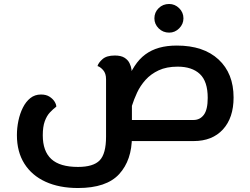

<svg xmlns="http://www.w3.org/2000/svg" viewBox="-20 -709 1259 965"><path d="M372 236Q278 236 209 204.5Q140 173 102.5 113.5Q65 54 65 -30Q65 -66 72.5 -102Q80 -138 95 -168Q110 -198 132.5 -216Q155 -234 186 -234Q212 -234 229 -223Q246 -212 254.5 -198Q263 -184 263 -173Q247 -161 231 -144Q215 -127 205 -99.5Q195 -72 195 -29Q195 51 238 90.5Q281 130 372 130Q449 130 481 97Q513 64 513 -22V-311Q513 -340 498.5 -356.5Q484 -373 470 -377Q475 -394 495.5 -412Q516 -430 557 -430Q588 -430 605.5 -419Q623 -408 631 -391.5Q639 -375 641 -359.5Q643 -344 643 -335V-22Q643 96 579 166Q515 236 372 236ZM642 0V-106H953Q985 -106 1004.5 -132Q1024 -158 1024 -217Q1024 -300 984.5 -337Q945 -374 873 -374Q817 -374 777.5 -355.5Q738 -337 711.5 -307.5Q685 -278 669 -243.5Q653 -209 643 -177H579Q595 -242 614 -291.5Q633 -341 656.5 -377Q680 -413 710.5 -435.5Q741 -458 780 -469Q819 -480 869 -480Q1003 -480 1078.5 -410Q1154 -340 1154 -219Q1154 -117 1100.5 -58.5Q1047 0 953 0ZM830.4 -545Q799 -545 777.5 -566.4Q756 -587.8 756 -616.8Q756 -647 777.4 -668Q798.7 -689 830.1 -689Q859 -689 880.5 -667.8Q902 -646.6 902 -616.7Q902 -588 880.6 -566.5Q859.3 -545 830.4 -545Z"/></svg>

Font: El Messiri
Style: Regular
Weight: 400
Designer: Mohamed Gaber
Foundry: Kief Type Foundry
Version: Version 2.020